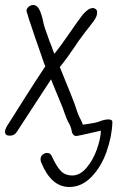

<svg xmlns="http://www.w3.org/2000/svg" viewBox="-48 -535 521 767"><path d="M385 -58Q401 -58 401 -47Q399 11 377.5 71.5Q356 132 317 172Q278 212 229 212Q157 212 117 115Q114 108 114 101Q114 90 122 83Q130 76 141 76Q152 76 158 87Q177 129 194.5 147.5Q212 166 241 166Q271 166 297 136Q323 106 338.5 63Q354 20 355 -13L311 -3Q268 7 259 8H255H254Q244 7 239 -8Q238 -21 229 -40Q221 -52 211 -80Q207 -95 187 -142Q161 -204 156 -218L19 -8Q10 7 -9 7Q-28 7 -28 -9Q-28 -18 -19 -33L9 -77L41 -128Q100 -221 133 -270L127 -285Q117 -314 115 -320Q102 -359 93 -383L85 -407Q78 -427 77 -431L68 -457Q67 -462 65 -467.5Q63 -473 62 -478Q58 -486 58 -494Q58 -500 66 -507.5Q74 -515 85 -515Q104 -515 115 -483Q121 -465 123 -456Q127 -432 138 -404Q150 -368 158 -350Q161 -340 169 -320Q193 -349 230 -403L255 -439Q280 -474 282 -476Q297 -493 310 -500Q318 -503 324 -503Q340 -500 340 -487Q340 -475 335 -465Q329 -453 309 -428Q301 -419 265 -370Q265 -370 253 -352Q221 -304 191 -267Q249 -126 255 -105Q264 -76 275 -56Q279 -49 283 -37Q288 -38 310.5 -41Q333 -44 347 -49Q369 -58 385 -58Z"/></svg>

Font: Bad Script
Style: Regular
Weight: 400
Italic angle: -10°
Designer: Roman Shchyukin (Gaslight Type Foundry), Cyreal (Charset Expansion)
Foundry: Gaslight
Version: Version 2.000